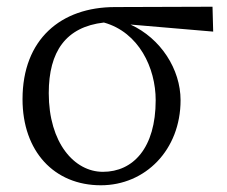

<svg xmlns="http://www.w3.org/2000/svg" viewBox="-20 -537 676 571"><path d="M286 -26C201 -26 125 -112 125 -260C125 -384 176 -457 289 -470C393 -441 443 -335 443 -239C443 -97 376 -26 286 -26ZM614 -443 612 -517 322 -516C161 -516 47 -420 47 -242C47 -87 141 14 280 14C412 14 517 -91 517 -239C517 -331 458 -423 368 -464Z"/></svg>

Font: Source Han Serif K
Style: Regular
Weight: 400
Designer: Ryoko NISHIZUKA 西塚涼子 (kana & ideographs); Frank Grießhammer (Latin, Greek & Cyrillic); Wenlong ZHANG 张文龙 (bopomofo); San
Foundry: Adobe Systems Incorporated
Version: Version 1.001;PS 1.001;hotconv 16.6.54;makeotf.lib2.5.65590